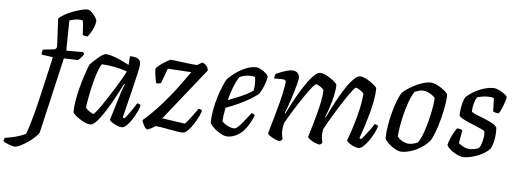

<svg xmlns="http://www.w3.org/2000/svg" viewBox="-222 -972 3601 1343"><g transform="rotate(5 1579.0 -300.0)"><path d="M-82.6 200Q-89.6 200 -100.9 197Q-112.1 194 -124.9 189Q-137.7 184 -148 178.5Q-158.2 173 -163.2 168Q-162.8 160.2 -160.5 153.7Q-158.2 147.1 -156.2 145.1Q-119.7 140.1 -80.8 130.1Q-42 120 -11.7 104.7Q-6 94.2 1.2 72.2Q8.3 50.3 16.9 21.6Q25.5 -7 34.1 -39.5Q42.7 -72 50.7 -104.7Q58.7 -137.3 65.3 -166.1Q81.6 -240 97.7 -306.2Q113.8 -372.4 129.8 -446L49.2 -457.6Q49.2 -469.9 51.2 -479.5Q53.2 -489 55.2 -493L129.8 -501Q140.8 -503 145.7 -507.4Q150.6 -511.8 152.6 -524L142.8 -718Q158.6 -735 185.8 -750Q212.9 -765 243.6 -776Q274.2 -787 300.1 -793.5Q326 -800 338.8 -800Q354.5 -800 370.7 -785Q386.9 -770 398.1 -752.5Q409.4 -735 410.4 -726Q406 -689.7 390.5 -660.9Q375.1 -632 359.3 -611.6Q345.5 -611.6 336.3 -614.9Q327 -618.1 323.3 -622.1Q323.5 -631.5 322.6 -651.4Q321.7 -671.4 319.8 -691.5Q318 -711.7 315 -721Q308 -723 299.5 -723.5Q291 -724 283 -724Q266.1 -724 251.7 -720.4Q237.3 -716.8 222 -712.6L219 -500H336.6L345.9 -487Q339.1 -474.9 327.5 -461.5Q316 -448 306.5 -441.6L207 -444.6L84 87Q78 98.8 58.5 117.8Q39.1 136.8 12.6 155.4Q-13.9 174 -39.6 187Q-65.3 200 -82.6 200Z M430.5 0Q415.3 0 395.2 -9Q375 -18 355.1 -31Q335.1 -44 322 -56.5Q308.8 -69 306.8 -75Q306.6 -112 314.1 -156.3Q321.6 -200.7 333.1 -245.3Q344.6 -289.8 356.6 -327.4Q368.6 -365 378.1 -389.8Q387.6 -414.6 390.8 -418.6Q396 -425.4 410 -438.5Q423.9 -451.5 440.6 -465.8Q457.3 -480.1 472.5 -490.1Q487.7 -500 496.3 -500Q514.6 -500 541.7 -491.5Q568.7 -483 600.3 -468.8Q631.9 -454.5 661.6 -438.1L666.3 -500Q705.3 -500 723.4 -488.2Q741.5 -476.4 741.5 -451.3Q741.5 -436.4 730.1 -384.9Q718.8 -333.4 698.9 -253.3Q679.1 -173.1 653.3 -69.8L664.3 -62.8Q674.9 -73.4 689.5 -92.8Q704.1 -112.3 719.3 -134.7Q734.5 -157.1 745.5 -175.8Q754.3 -175.8 761.5 -171.9Q768.6 -168 770.4 -163.2Q765.2 -142.2 751.7 -114.6Q738.2 -87 721.2 -60.6Q704.2 -34.2 685.9 -17.1Q667.6 0 652.1 0Q638.2 0 618.6 -8Q599 -16.1 583.6 -26.6Q568.2 -37.2 565.2 -44L619.3 -221.6Q625.3 -241 630.6 -257.1Q636 -273.1 640.6 -284.4Q645.2 -295.7 648 -301L642.7 -304Q625.5 -270 604 -229Q582.5 -188 558.6 -147.5Q534.7 -107 511.6 -73.5Q488.4 -40 467.6 -20Q446.9 0 430.5 0ZM446.9 -76.2Q450.9 -76.2 465.5 -94.1Q480.1 -111.9 500.4 -141.5Q520.6 -171 543.8 -206.3Q567 -241.6 588.8 -277.3Q610.5 -313 628.1 -343.5Q645.7 -373.9 653.7 -392.4Q607.2 -408.4 560.8 -416.8Q514.5 -425.2 476.2 -426.9Q465 -414.6 453.2 -383.3Q441.5 -352 430.5 -311.6Q419.6 -271.2 410.9 -230.3Q402.1 -189.4 396.9 -158Q391.7 -126.6 391.7 -114.9Q401.2 -100.7 420.1 -88.5Q438.9 -76.2 446.9 -76.2Z M830.5 0Q824 0 815.3 -12Q806.7 -24 800 -39.5Q793.4 -55 793.4 -63Q836.4 -99 880.5 -145.5Q924.6 -191.9 965.9 -242.5Q1007.3 -293 1042.5 -341Q1077.7 -389 1103.2 -426.2L937.7 -436.2L899.2 -332.5Q895.4 -330.5 886 -328.6Q876.7 -326.7 866.1 -326.7Q861.1 -344.1 856.3 -372.1Q851.4 -400 851.1 -427Q854.1 -435 868.1 -447Q882.1 -459 899.9 -471Q917.7 -483 933.1 -491.5Q948.5 -500 953.5 -500Q960.5 -500 984.8 -496.9Q1009.2 -493.8 1040.2 -489.8Q1071.2 -485.8 1098.1 -482.7Q1125 -479.5 1136.2 -479.5Q1141 -479.5 1149 -484.7Q1157.1 -489.8 1164.7 -494.9Q1172.4 -500 1175.2 -500Q1179 -500 1188.6 -494Q1198.3 -488 1207.3 -476Q1216.4 -464 1216.4 -447L928.9 -86.8L1089.3 -63.8Q1094.3 -67.3 1105.8 -81.2Q1117.3 -95 1130.8 -113Q1144.3 -131 1156.9 -148.1Q1169.5 -165.2 1176.2 -175.8Q1185 -175.8 1191.7 -171.9Q1198.5 -168 1201.3 -163.2Q1197.8 -149.1 1185.1 -122.4Q1172.4 -95.6 1154 -67.5Q1135.6 -39.3 1116.3 -19.7Q1097 0 1079.7 0Q1066.3 0 1040 -4.1Q1013.7 -8.2 983.2 -14.1Q952.6 -20 926.2 -24.1Q899.9 -28.2 887.2 -28.2Q872.4 -18.2 853.9 -9.1Q835.3 0 830.5 0Z M1389.4 0Q1379.4 0 1362.7 -7Q1346 -14 1328 -26Q1310 -38 1294.3 -53Q1278.6 -68 1269.6 -84Q1269.6 -129 1278.3 -177Q1287 -224.9 1300.7 -268.6Q1314.3 -312.3 1328.8 -346.3Q1343.3 -380.4 1353.5 -397.4Q1363.3 -408.2 1383.2 -425.2Q1403 -442.3 1430.1 -459.6Q1457.1 -476.9 1488.2 -488.5Q1519.3 -500 1551.7 -500Q1567.3 -500 1587.2 -489Q1607 -478 1622.2 -464Q1637.3 -450 1638.3 -441Q1635.3 -419.2 1627.7 -396.3Q1620 -373.3 1610.2 -353.4Q1600.3 -333.4 1591.3 -319.9Q1573.3 -301.9 1536.5 -279.7Q1499.7 -257.5 1454.2 -236.3Q1408.7 -215 1363.3 -198.8Q1357 -166.5 1354.1 -143.6Q1351.1 -120.6 1350.1 -104.6Q1356.9 -93.8 1371.8 -83.7Q1386.8 -73.6 1404.3 -67Q1421.9 -60.4 1434.3 -60.4Q1443.3 -60.4 1453.3 -67Q1463.2 -73.7 1476.4 -88Q1489.6 -102.3 1506.8 -124.3Q1524 -146.2 1548 -176.8Q1556.5 -176.5 1562.9 -172.4Q1569.4 -168.2 1571.4 -163.2Q1561.9 -138.2 1546.6 -109.7Q1531.2 -81.2 1508.8 -56.2Q1486.5 -31.2 1456.7 -15.6Q1426.9 0 1389.4 0ZM1374 -253.4Q1408.1 -266 1441.3 -279.8Q1474.5 -293.6 1503 -308.2Q1531.5 -322.8 1549.8 -336.8Q1551.8 -348.4 1552.5 -360.1Q1553.2 -371.7 1553.5 -381.6Q1553.9 -396.2 1553.3 -409.1Q1552.6 -422 1549.1 -432.7Q1539.7 -434.7 1530.2 -435.7Q1520.8 -436.7 1511.2 -436.7Q1493.2 -436.7 1475.7 -432.8Q1458.3 -428.8 1442 -421.8Q1420.1 -389.6 1403 -344.2Q1386 -298.8 1374 -253.4Z M1761.8 0Q1752.7 0 1739 -5Q1725.3 -10 1711.3 -17.5Q1697.4 -25 1687.2 -33Q1677.1 -41 1675.1 -46Q1679.6 -61.3 1689 -94Q1698.4 -126.6 1711.4 -171.7Q1724.4 -216.7 1737.4 -267Q1745.9 -298 1752.5 -329.6Q1759.1 -361.2 1763.2 -384.3Q1767.3 -407.3 1767.3 -413.5Q1767.3 -425.3 1759.8 -429.2Q1752.2 -433 1738.9 -433H1684.6Q1684.6 -441 1686.9 -450.2Q1689.1 -459.4 1691.4 -465.4Q1707 -472.6 1727.9 -480.6Q1748.7 -488.7 1769.2 -494.3Q1789.6 -500 1802.6 -500Q1828.6 -500 1842.6 -487.2Q1856.5 -474.4 1856.5 -451.3Q1856.5 -442.3 1850.5 -418.1Q1844.5 -393.9 1835.3 -362Q1826.1 -330.2 1815.5 -297.3Q1804.8 -264.5 1794.8 -237.8Q1784.8 -211.2 1779.1 -199L1783.1 -195Q1800.1 -229.2 1821.6 -269.7Q1843.1 -310.2 1867.2 -350.7Q1891.4 -391.2 1915.9 -425.1Q1940.4 -459 1962.7 -479.5Q1985.1 -500 2003.1 -500Q2017.9 -500 2037.1 -491.2Q2056.2 -482.5 2075.3 -469.7Q2094.3 -456.9 2107.6 -444.6Q2120.9 -432.4 2121.9 -426.4Q2121.9 -393.1 2112.4 -350.3Q2102.9 -307.5 2089.1 -266Q2075.3 -224.5 2063.3 -195.5L2067.3 -192.2Q2083.3 -227 2104.4 -267.9Q2125.5 -308.8 2149 -349.8Q2172.5 -390.8 2196.3 -424.8Q2220 -458.8 2242.5 -479.4Q2265 -500 2283.2 -500Q2297.8 -500 2316.9 -491.2Q2336.1 -482.5 2355.1 -469.7Q2374.2 -456.9 2387.5 -444.6Q2400.7 -432.4 2401.7 -426.4Q2401.7 -389.1 2393.7 -343.7Q2385.7 -298.2 2373.3 -252.5Q2361 -206.9 2348.3 -167.3Q2335.7 -127.7 2326.3 -101.4Q2317 -75 2315 -69.8L2326.7 -62.8Q2336.7 -72.4 2352.7 -92.3Q2368.7 -112.3 2385.6 -135.5Q2402.5 -158.6 2412.7 -175.8Q2422 -175.8 2428.8 -171.6Q2435.6 -167.5 2437.8 -163.2Q2431.8 -142.2 2418.2 -114.6Q2404.6 -87 2386.2 -60.5Q2367.8 -34 2349 -17Q2330.3 0 2314.7 0Q2300.1 0 2281.4 -8Q2262.7 -16.1 2248 -26.6Q2233.4 -37.2 2230.4 -45Q2235.4 -58 2248 -94.1Q2260.6 -130.3 2275.2 -179.7Q2289.8 -229.1 2301.2 -281.6Q2312.5 -334.1 2316 -379.9Q2310.3 -389.7 2299.2 -398.1Q2288 -406.5 2277.2 -412.3Q2266.3 -418.2 2260.3 -418.2Q2254.8 -418.2 2240.5 -400.5Q2226.1 -382.7 2206 -353.8Q2185.9 -324.9 2163.8 -289.9Q2141.7 -254.9 2120.6 -220.1Q2099.5 -185.2 2082.6 -156.2Q2065.8 -127.1 2057.1 -109Q2055.4 -100.4 2053.8 -89.3Q2052.2 -78.3 2052.2 -66.9Q2052.2 -52.5 2054.1 -39.8Q2056 -27 2059.7 -14.5Q2058.7 -11.5 2053.7 -7.3Q2048.6 -3 2041.6 0Q2032.3 0 2018.6 -5Q2004.9 -10 1991.5 -17.5Q1978 -25 1968.4 -33Q1958.7 -41 1956.7 -46Q1959.5 -57.3 1966.7 -80.9Q1974 -104.5 1984.6 -139.8Q1995.2 -175 2007.2 -222Q2017.7 -260.9 2025.7 -302.5Q2033.6 -344 2035.9 -379.9Q2030.4 -389.7 2019.4 -398.1Q2008.4 -406.5 1997.4 -412.3Q1986.4 -418.2 1980.2 -418.2Q1974.5 -418.2 1956.9 -397.4Q1939.4 -376.5 1915.9 -343.3Q1892.5 -310 1867.2 -270.9Q1842 -231.8 1819.3 -194.6Q1796.5 -157.5 1781.5 -130Q1777.5 -117 1774.9 -101Q1772.3 -85.1 1772.3 -67.6Q1772.3 -55.9 1774.2 -42.2Q1776.1 -28.5 1779.9 -14.5Q1778.6 -11.5 1774.2 -7.4Q1769.8 -3.2 1761.8 0Z M2614.6 0Q2602 0 2585.5 -7Q2569 -14 2551.5 -25.9Q2534.1 -37.8 2519.8 -52.2Q2505.5 -66.6 2497.4 -81.7Q2497.4 -124.1 2505.5 -173.2Q2513.7 -222.4 2526.6 -269.9Q2539.5 -317.4 2554.3 -355Q2569.1 -392.6 2582.5 -411.2Q2593.2 -422.2 2614.8 -437.1Q2636.5 -452 2664.1 -466.5Q2691.7 -480.9 2721.8 -490.5Q2752 -500 2779.4 -500Q2793.1 -500 2812.1 -492.1Q2831.1 -484.2 2850.1 -471.8Q2869.1 -459.5 2883.1 -447Q2897.1 -434.5 2900.1 -425.2Q2900.1 -394.1 2892.2 -348.5Q2884.4 -303 2871.9 -254.2Q2859.4 -205.5 2844 -163.5Q2828.7 -121.6 2813.5 -97.7Q2788.5 -67.2 2755 -45.5Q2721.6 -23.8 2685.2 -11.9Q2648.7 0 2614.6 0ZM2666.3 -59.8Q2674.3 -59.8 2684.4 -61.7Q2694.5 -63.5 2705.4 -67Q2716.2 -70.4 2725 -74.6Q2737.7 -89.8 2750.6 -120.6Q2763.6 -151.5 2775.1 -190.1Q2786.6 -228.7 2795.6 -268.6Q2804.6 -308.5 2809.6 -341.8Q2814.6 -375.1 2814.6 -395Q2804.7 -406.8 2790.5 -416.5Q2776.4 -426.3 2760.2 -432.6Q2744 -439 2727.1 -439Q2714.1 -439 2700.5 -435.4Q2687 -431.8 2671.6 -425.7Q2650.5 -394.4 2634.5 -349.5Q2618.5 -304.5 2606.8 -256.6Q2595 -208.7 2588.7 -167.9Q2582.4 -127.1 2581.6 -103.8Q2590 -92.4 2603.3 -82.4Q2616.5 -72.4 2633.3 -66.1Q2650.1 -59.8 2666.3 -59.8Z M3054.4 0Q3037.4 0 3017.2 -8Q2997.1 -16 2978.9 -28Q2960.8 -40 2948.1 -53Q2935.5 -66 2932.5 -75Q2938.5 -100.2 2949.6 -125.6Q2960.7 -151 2972.3 -170.4Q2983.9 -189.8 2989.7 -196.5Q2997.2 -196.5 3004.4 -195.2Q3011.6 -193.8 3018.2 -191.3Q3024.8 -188.8 3027.6 -185.8Q3024.6 -169.5 3020.4 -146.5Q3016.1 -123.4 3011.4 -95Q3025.6 -82 3047.4 -71.2Q3069.3 -60.3 3095.1 -60.3Q3108.9 -60.3 3125 -63.6Q3141.2 -66.9 3151.9 -72.1Q3159.9 -79.3 3166 -94.3Q3172.1 -109.2 3176.6 -127.8Q3181.1 -146.4 3182.5 -163.6Q3183.9 -180.8 3181.1 -191.6Q3179.1 -197.6 3160.6 -206Q3142.1 -214.4 3116.5 -224.9Q3090.9 -235.4 3065.2 -246.4Q3039.5 -257.4 3020.6 -268.9Q3001.7 -280.4 2998.7 -290.4Q2998.7 -302.9 3001.7 -327.4Q3004.7 -351.9 3011.7 -378.1Q3018.7 -404.4 3029.7 -420.4Q3037.7 -428.4 3055.5 -441.6Q3073.2 -454.9 3099 -468.2Q3124.8 -481.5 3156.2 -490.7Q3187.6 -500 3221.2 -500Q3231 -500 3246.7 -494Q3262.5 -488 3278.5 -478.5Q3294.6 -469 3305.4 -459.5Q3316.1 -450 3316.1 -444Q3316.1 -436 3308.5 -412.2Q3300.9 -388.5 3290.7 -364Q3280.5 -339.5 3270.5 -326.5Q3262.4 -326.5 3254.2 -328Q3246 -329.5 3239.6 -332.3Q3233.3 -335.2 3230.5 -337.2Q3230.5 -350.5 3229.8 -367.4Q3229 -384.4 3228.6 -401.3Q3228.2 -418.3 3227.2 -430Q3217.2 -434 3204.8 -435.2Q3192.3 -436.3 3182.2 -436.3Q3158.8 -436.3 3137.6 -431.9Q3116.4 -427.6 3108.6 -423.8Q3098.6 -408.8 3090.7 -380.4Q3082.9 -352 3082.4 -322.3Q3092.4 -313.3 3117.9 -302.9Q3143.5 -292.5 3173.6 -280.7Q3203.8 -268.8 3228.9 -255Q3254 -241.2 3262.1 -226.2Q3265.1 -203.5 3262.1 -173.5Q3259.1 -143.5 3252.1 -116.8Q3245.1 -90.2 3234.9 -75Q3221.9 -60 3200.2 -46.1Q3178.6 -32.2 3153 -22.1Q3127.5 -12 3101.8 -6Q3076.2 0 3054.4 0Z"/></g></svg>

Font: Texturina Medium
Style: Italic
Weight: 500
Italic angle: -11°
Designer: Guillermo Torres Carreño
Foundry: Omnibus-Type
Version: Version 1.002